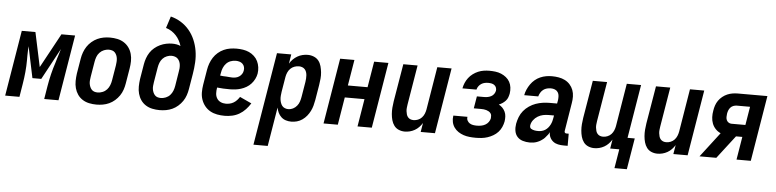

<svg xmlns="http://www.w3.org/2000/svg" viewBox="-69 -1017 6120 1514"><g transform="rotate(5 2991.5 -260.0)"><path d="M-17 0 69 -520H177L235 -248L383 -520H491L405 0H292L309 -104Q317 -152 328.5 -199.5Q340 -247 356 -295L366 -329Q372 -348 378 -367Q384 -386 389 -404L255 -156H185L133 -404Q132 -386 131 -367Q130 -348 130 -329V-295Q130 -247 125.5 -199.5Q121 -152 113 -104L96 0Z M706 8Q676 8 647.5 2Q619 -4 595.5 -19Q572 -34 556.5 -56.5Q541 -79 533.5 -106.5Q526 -134 526.5 -163.5Q527 -193 531 -222L551 -342Q555 -367 564 -392Q573 -417 587.5 -439Q602 -461 623 -479Q644 -497 668 -508Q692 -519 717 -523.5Q742 -528 767 -528Q797 -528 825.5 -522Q854 -516 877.5 -501Q901 -486 917 -463.5Q933 -441 940.5 -413.5Q948 -386 947.5 -356.5Q947 -327 942 -298L922 -178Q918 -153 909.5 -128Q901 -103 886 -81Q871 -59 850.5 -41Q830 -23 806 -12Q782 -1 756.5 3.5Q731 8 706 8ZM707 -88Q726 -88 746 -96Q766 -104 780 -119.5Q794 -135 801.5 -154.5Q809 -174 812 -193L832 -313Q834 -327 835 -341Q836 -355 834.5 -368Q833 -381 828 -393Q823 -405 814.5 -414.5Q806 -424 793 -428Q780 -432 766 -432Q747 -432 727.5 -424Q708 -416 693.5 -400.5Q679 -385 672 -365.5Q665 -346 662 -327L642 -207Q640 -193 638.5 -179Q637 -165 639 -152Q641 -139 646 -127Q651 -115 659.5 -105.5Q668 -96 680.5 -92Q693 -88 707 -88Z M1206 8Q1176 8 1147.5 2Q1119 -4 1095.5 -19Q1072 -34 1056.5 -56.5Q1041 -79 1033.5 -106.5Q1026 -134 1026.5 -163.5Q1027 -193 1031 -222L1051 -342Q1055 -366 1063.5 -390Q1072 -414 1086 -435.5Q1100 -457 1120.5 -474Q1141 -491 1164.5 -502Q1188 -513 1212.5 -518Q1237 -523 1261 -523Q1278 -523 1295 -520Q1312 -517 1326 -510Q1319 -533 1307.5 -554Q1296 -575 1280 -592Q1264 -609 1244 -622Q1224 -635 1200 -642L1230 -735Q1274 -724 1311.5 -700.5Q1349 -677 1377 -643.5Q1405 -610 1422.5 -569Q1440 -528 1447.5 -483.5Q1455 -439 1452.5 -392Q1450 -345 1442 -298L1422 -178Q1418 -153 1409.5 -128Q1401 -103 1386 -81Q1371 -59 1350.5 -41Q1330 -23 1306 -12Q1282 -1 1256.5 3.5Q1231 8 1206 8ZM1207 -88Q1226 -88 1246 -96Q1266 -104 1280 -119.5Q1294 -135 1301.5 -154.5Q1309 -174 1312 -193L1330 -305Q1333 -319 1334 -333.5Q1335 -348 1333.5 -361.5Q1332 -375 1327 -387Q1322 -399 1313 -408.5Q1304 -418 1290.5 -422.5Q1277 -427 1263 -427Q1245 -427 1226 -419.5Q1207 -412 1193 -397Q1179 -382 1172 -363.5Q1165 -345 1162 -327L1142 -207Q1140 -193 1138.5 -179Q1137 -165 1139 -152Q1141 -139 1146 -127Q1151 -115 1159.5 -105.5Q1168 -96 1180.5 -92Q1193 -88 1207 -88Z M1721 8Q1690 8 1660.5 2.5Q1631 -3 1606 -17Q1581 -31 1563 -53.5Q1545 -76 1535.5 -103.5Q1526 -131 1526 -161.5Q1526 -192 1531 -222L1551 -342Q1555 -367 1564 -392Q1573 -417 1587.5 -439.5Q1602 -462 1623 -480Q1644 -498 1668.5 -509Q1693 -520 1718.5 -524Q1744 -528 1769 -528Q1795 -528 1820.5 -524Q1846 -520 1868 -510Q1890 -500 1908.5 -483Q1927 -466 1937.5 -444Q1948 -422 1951.5 -397Q1955 -372 1951 -346Q1947 -324 1936.5 -303Q1926 -282 1910 -264.5Q1894 -247 1873.5 -235Q1853 -223 1830.5 -216Q1808 -209 1786 -206.5Q1764 -204 1742 -204Q1716 -204 1691.5 -205Q1667 -206 1642 -209V-207Q1638 -185 1639 -163Q1640 -141 1650.5 -123.5Q1661 -106 1680 -97Q1699 -88 1721 -88Q1737 -88 1752.5 -91.5Q1768 -95 1782.5 -103.5Q1797 -112 1808.5 -124.5Q1820 -137 1829 -151L1922 -108Q1906 -82 1884.5 -59Q1863 -36 1836.5 -20.5Q1810 -5 1780 1.5Q1750 8 1721 8ZM1755 -298Q1769 -298 1783 -301Q1797 -304 1809.5 -312.5Q1822 -321 1830 -333.5Q1838 -346 1840 -360Q1843 -375 1839 -389.5Q1835 -404 1824.5 -414Q1814 -424 1799.5 -428Q1785 -432 1770 -432Q1750 -432 1730 -424.5Q1710 -417 1695.5 -401.5Q1681 -386 1673 -366.5Q1665 -347 1662 -327L1658 -305Q1670 -303 1682.5 -302.5Q1695 -302 1707 -301.5Q1719 -301 1731 -299.5Q1743 -298 1755 -298Z M1967 215 2089 -520H2202L2190 -446Q2201 -465 2216.5 -480.5Q2232 -496 2251 -507Q2270 -518 2291 -523Q2312 -528 2332 -528Q2358 -528 2381 -518.5Q2404 -509 2418.5 -490.5Q2433 -472 2439.5 -448Q2446 -424 2448.5 -399.5Q2451 -375 2448.5 -349Q2446 -323 2442 -298L2422 -178Q2418 -155 2412 -133Q2406 -111 2395.5 -90Q2385 -69 2370 -50.5Q2355 -32 2335 -18Q2315 -4 2292.5 2Q2270 8 2248 8Q2225 8 2204.5 1.5Q2184 -5 2168.5 -19.5Q2153 -34 2144 -53Q2135 -72 2131 -93L2080 215ZM2216 -88Q2235 -88 2253 -97Q2271 -106 2284 -122Q2297 -138 2303 -156.5Q2309 -175 2312 -193L2332 -313Q2334 -327 2335 -340.5Q2336 -354 2335 -367Q2334 -380 2330 -392Q2326 -404 2317.5 -413.5Q2309 -423 2296.5 -427.5Q2284 -432 2271 -432Q2253 -432 2235 -425.5Q2217 -419 2203.5 -405.5Q2190 -392 2182.5 -374.5Q2175 -357 2172 -340L2152 -220Q2150 -205 2148.5 -190Q2147 -175 2148.5 -161Q2150 -147 2154.5 -133.5Q2159 -120 2167 -109.5Q2175 -99 2188.5 -93.5Q2202 -88 2216 -88Z M2503 0 2589 -520H2702L2668 -315H2824L2858 -520H2971L2885 0H2772L2808 -219H2652L2616 0Z M3146 8Q3121 8 3098.5 -1.5Q3076 -11 3062 -30Q3048 -49 3041.5 -72.5Q3035 -96 3033 -121Q3031 -146 3033 -171.5Q3035 -197 3039 -222L3089 -520H3202L3150 -207Q3148 -193 3146.5 -180Q3145 -167 3146.5 -154Q3148 -141 3151.5 -128.5Q3155 -116 3163 -106.5Q3171 -97 3182.5 -92.5Q3194 -88 3208 -88Q3225 -88 3242.5 -95Q3260 -102 3272.5 -115.5Q3285 -129 3292 -146Q3299 -163 3302 -180L3358 -520H3471L3385 0H3272L3284 -72Q3273 -54 3258 -38.5Q3243 -23 3224.5 -12.5Q3206 -2 3186 3Q3166 8 3146 8Z M3708 8Q3683 8 3658.5 5.5Q3634 3 3611.5 -4.5Q3589 -12 3569.5 -25Q3550 -38 3536.5 -57Q3523 -76 3518 -100Q3513 -124 3517 -149L3518 -151H3629V-150Q3626 -135 3633 -121.5Q3640 -108 3652 -100.5Q3664 -93 3678.5 -90.5Q3693 -88 3709 -88Q3725 -88 3742 -91Q3759 -94 3774.5 -102.5Q3790 -111 3800.5 -125.5Q3811 -140 3814 -156Q3815 -167 3814 -177.5Q3813 -188 3806.5 -196Q3800 -204 3791 -209Q3782 -214 3772 -217Q3762 -220 3751.5 -221Q3741 -222 3730 -222H3673L3689 -318H3746Q3760 -318 3774 -320.5Q3788 -323 3801.5 -330Q3815 -337 3823.5 -349Q3832 -361 3835 -375Q3837 -388 3832.5 -400Q3828 -412 3818 -419.5Q3808 -427 3795.5 -429.5Q3783 -432 3769 -432Q3755 -432 3741 -429Q3727 -426 3714.5 -418Q3702 -410 3693 -397.5Q3684 -385 3681 -371H3570Q3574 -393 3583 -414.5Q3592 -436 3606.5 -455Q3621 -474 3640.5 -488.5Q3660 -503 3681.5 -512Q3703 -521 3725.5 -524.5Q3748 -528 3770 -528Q3794 -528 3818 -525Q3842 -522 3863.5 -513Q3885 -504 3903 -489.5Q3921 -475 3932 -455Q3943 -435 3946 -411Q3949 -387 3945 -362Q3942 -347 3936.5 -332Q3931 -317 3920 -305Q3909 -293 3895.5 -284Q3882 -275 3867 -269Q3884 -260 3896.5 -247Q3909 -234 3917 -217Q3925 -200 3926 -180Q3927 -160 3924 -140Q3920 -118 3910 -95.5Q3900 -73 3883.5 -55Q3867 -37 3845.5 -24.5Q3824 -12 3801 -4.5Q3778 3 3754.5 5.5Q3731 8 3708 8Z M4135 8Q4107 8 4080.5 0Q4054 -8 4037 -27Q4020 -46 4015.5 -73.5Q4011 -101 4016 -129V-130Q4021 -157 4031.5 -184Q4042 -211 4060.5 -233.5Q4079 -256 4104 -273Q4129 -290 4156 -299.5Q4183 -309 4210.5 -313Q4238 -317 4265 -317H4324L4329 -345Q4331 -361 4330 -377.5Q4329 -394 4320.5 -407Q4312 -420 4297 -426Q4282 -432 4265 -432Q4250 -432 4234 -428Q4218 -424 4205 -414Q4192 -404 4183.5 -389.5Q4175 -375 4171 -360H4060Q4064 -383 4074 -405.5Q4084 -428 4098 -448Q4112 -468 4131 -484Q4150 -500 4173 -510Q4196 -520 4219 -524Q4242 -528 4265 -528Q4292 -528 4318.5 -523.5Q4345 -519 4368 -507.5Q4391 -496 4408 -477Q4425 -458 4434 -434Q4443 -410 4443.5 -383Q4444 -356 4439 -329L4403 -108Q4402 -104 4402.5 -100Q4403 -96 4405.5 -93Q4408 -90 4411.5 -89Q4415 -88 4419 -88H4436V8H4403Q4381 8 4359.5 3.5Q4338 -1 4321.5 -13.5Q4305 -26 4295.5 -45.5Q4286 -65 4287 -87Q4281 -77 4280 -74.5Q4279 -72 4275 -67Q4271 -62 4267 -57.5Q4263 -53 4259.5 -48.5Q4256 -44 4252 -39.5Q4248 -35 4243 -31Q4238 -27 4233 -23.5Q4228 -20 4223 -16.5Q4218 -13 4213 -10.5Q4208 -8 4202.5 -5.5Q4197 -3 4191.5 -1Q4186 1 4180.5 2.5Q4175 4 4169.5 5Q4164 6 4158.5 6.5Q4153 7 4147 7.5Q4141 8 4135 8ZM4195 -88Q4209 -88 4223 -91.5Q4237 -95 4249.5 -103Q4262 -111 4272 -123Q4282 -135 4288.5 -148Q4295 -161 4299 -175Q4303 -189 4305 -203L4308 -221H4265Q4243 -221 4221.5 -216.5Q4200 -212 4180 -200Q4160 -188 4145.5 -168.5Q4131 -149 4128 -127Q4127 -120 4129 -112.5Q4131 -105 4137 -101Q4143 -97 4150 -94.5Q4157 -92 4164 -90.5Q4171 -89 4179 -88.5Q4187 -88 4195 -88Z M4819 151 4844 0H4772L4784 -72Q4773 -54 4758 -38.5Q4743 -23 4724.5 -12.5Q4706 -2 4686 3Q4666 8 4646 8Q4621 8 4598.5 -1.5Q4576 -11 4562 -30Q4548 -49 4541.5 -72.5Q4535 -96 4533 -121Q4531 -146 4533 -171.5Q4535 -197 4539 -222L4589 -520H4702L4650 -207Q4648 -193 4646.5 -180Q4645 -167 4646.5 -154Q4648 -141 4651.5 -128.5Q4655 -116 4663 -106.5Q4671 -97 4682.5 -92.5Q4694 -88 4708 -88Q4725 -88 4742.5 -95Q4760 -102 4772.5 -115.5Q4785 -129 4792 -146Q4799 -163 4802 -180L4858 -520H4971L4901 -96H4958L4917 151Z M5146 8Q5121 8 5098.5 -1.5Q5076 -11 5062 -30Q5048 -49 5041.5 -72.5Q5035 -96 5033 -121Q5031 -146 5033 -171.5Q5035 -197 5039 -222L5089 -520H5202L5150 -207Q5148 -193 5146.5 -180Q5145 -167 5146.5 -154Q5148 -141 5151.5 -128.5Q5155 -116 5163 -106.5Q5171 -97 5182.5 -92.5Q5194 -88 5208 -88Q5225 -88 5242.5 -95Q5260 -102 5272.5 -115.5Q5285 -129 5292 -146Q5299 -163 5302 -180L5358 -520H5471L5385 0H5272L5284 -72Q5273 -54 5258 -38.5Q5243 -23 5224.5 -12.5Q5206 -2 5186 3Q5166 8 5146 8Z M5479 0 5629 -196Q5606 -206 5588.5 -224.5Q5571 -243 5562 -266.5Q5553 -290 5552 -316.5Q5551 -343 5556 -369Q5559 -390 5566 -410.5Q5573 -431 5585.5 -449Q5598 -467 5616 -481.5Q5634 -496 5654 -504.5Q5674 -513 5695 -516.5Q5716 -520 5737 -520H5971L5885 0H5772L5802 -182H5752L5668 -73L5612 0ZM5708 -278H5818L5842 -424H5737Q5724 -424 5710.5 -419Q5697 -414 5687.5 -403.5Q5678 -393 5673 -380Q5668 -367 5666 -354Q5664 -341 5664 -327.5Q5664 -314 5669 -303Q5674 -292 5684.5 -285Q5695 -278 5708 -278Z"/></g></svg>

Font: Iosevka SS18
Style: Bold Italic
Weight: 700
Italic angle: -9°
Monospace: yes
Designer: Belleve Invis
Foundry: Belleve Invis
Version: Version 25.1.1; ttfautohint (v1.8.4)